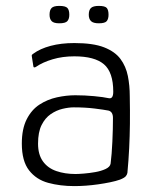

<svg xmlns="http://www.w3.org/2000/svg" viewBox="-20 -623 524 651"><path d="M232 8Q184 8 143.5 -3Q103 -14 78.5 -45.5Q54 -77 54 -136Q54 -186 70.5 -218.5Q87 -251 114 -268.5Q141 -286 173 -293Q205 -300 235 -300Q267 -300 299 -297Q331 -294 349 -290Q364 -287 364 -312Q364 -378 332.5 -405Q301 -432 232 -432Q192 -432 158.5 -422Q125 -412 103 -397Q99 -394 96 -394.5Q93 -395 93 -399L88 -431Q87 -436 88.5 -437.5Q90 -439 93 -441Q116 -458 151.5 -467.5Q187 -477 232 -477Q296 -477 333 -462.5Q370 -448 388.5 -423Q407 -398 413.5 -365.5Q420 -333 420 -297Q421 -246 420.5 -203.5Q420 -161 418 -120.5Q416 -80 412 -37Q411 -31 406.5 -25.5Q402 -20 387 -14Q373 -9 353.5 -5Q334 -1 313 2Q292 5 271.5 6.5Q251 8 232 8ZM236 -33Q246 -33 264.5 -34.5Q283 -36 303 -39.5Q323 -43 338 -50Q353 -57 355 -68Q359 -99 361 -142.5Q363 -186 363 -223Q363 -244 348 -248Q333 -251 301 -255Q269 -259 230 -259Q213 -259 192 -254Q171 -249 152 -236Q133 -223 121 -199Q109 -175 109 -136Q109 -99 125.5 -76Q142 -53 171 -43Q200 -33 236 -33ZM215 -573Q215 -559 208.5 -551.5Q202 -544 181 -544Q162 -544 155 -551.5Q148 -559 148 -573Q148 -589 155 -596Q162 -603 181 -603Q202 -603 208.5 -596Q215 -589 215 -573ZM348 -573Q348 -559 342 -551.5Q336 -544 315 -544Q296 -544 288.5 -551.5Q281 -559 281 -573Q281 -589 288.5 -596Q296 -603 315 -603Q336 -603 342 -596Q348 -589 348 -573Z"/></svg>

Font: Glory Light
Style: Regular
Weight: 300
Version: Version 1.011